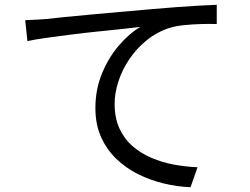

<svg xmlns="http://www.w3.org/2000/svg" viewBox="-20 -748 1040 799"><path d="M85 -664Q114 -665 137 -666.5Q160 -668 174 -669Q198 -672 243.5 -676.5Q289 -681 348 -686.5Q407 -692 475 -698Q543 -704 612 -710Q667 -715 716 -718.5Q765 -722 807 -724.5Q849 -727 882 -728V-648Q854 -649 818 -648Q782 -647 747 -643.5Q712 -640 686 -632Q633 -615 590.5 -580.5Q548 -546 518 -501.5Q488 -457 472.5 -408.5Q457 -360 457 -316Q457 -257 477 -213.5Q497 -170 531.5 -140Q566 -110 610.5 -91Q655 -72 704 -63Q753 -54 802 -52L773 31Q718 29 661.5 15.5Q605 2 554 -23.5Q503 -49 463 -88Q423 -127 400 -179Q377 -231 377 -298Q377 -376 404.5 -442.5Q432 -509 475 -559Q518 -609 564 -636Q532 -632 485 -627Q438 -622 383.5 -616.5Q329 -611 275 -604Q221 -597 173.5 -590.5Q126 -584 94 -577Z"/></svg>

Font: Noto Sans SC Thin
Style: Regular
Weight: 400
Version: Version 2.004-H2;hotconv 1.0.118;makeotfexe 2.5.65603